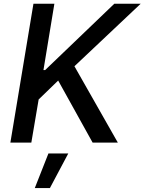

<svg xmlns="http://www.w3.org/2000/svg" viewBox="-20 -747 757 1006"><path d="M34.4 0H144.2L182.5 -225.9L284.8 -324.9L465.2 0H597.3L370 -399.9L717 -727.3H578.8L216.6 -380H207.7L264.9 -727.3H155.2ZM162.3 238.3H241.5L337.7 57.2H233.7Z"/></svg>

Font: Margiela Sans Medium
Style: Italic
Weight: 500
Italic angle: -9.39999°
Designer: Stefan Endress, Andreas Faust
Version: Version 1.100;FEAKit 1.0